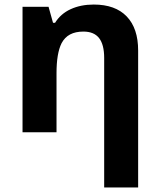

<svg xmlns="http://www.w3.org/2000/svg" viewBox="-20 -576 697 836"><path d="M343.3 -438.5Q308.6 -438.5 285.2 -426Q261.7 -413.6 248 -387.7Q226.1 -343.8 226.1 -257.3V0H78.1V-546.4H191.4L210.9 -476.6H219.7Q244.1 -516.1 287.8 -536.1Q331.5 -556.2 388.2 -556.2Q481.9 -556.2 531.7 -504.4Q581.5 -452.6 581.5 -356V240.2H433.6V-323.7Q433.6 -381.8 411.4 -410.2Q389.2 -438.5 343.3 -438.5Z"/></svg>

Font: Viking Open Sans
Style: Bold
Weight: 700
Foundry: Ascender Corporation
Version: Version 2.001